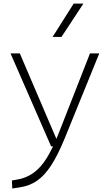

<svg xmlns="http://www.w3.org/2000/svg" viewBox="-20 -815 626 1069"><path d="M48.3 234.4 46.4 189.9 79.1 184.1Q139.2 173.3 185.8 131.8Q232.4 90.3 275.4 0H264.6L38.6 -517.6H90.3L293 -43.9H294.9Q300.3 -56.6 305.7 -70.3L481 -517.6H532.7L340.8 -45.9Q302.7 47.4 265.4 105Q228 162.6 186 191.4Q144 220.2 90.8 228ZM272.9 -609.4 390.1 -794.9H444.3L322.3 -609.4Z"/></svg>

Font: Cascadia Code ExtraLight
Style: Regular
Weight: 200
Monospace: yes
Designer: Aaron Bell
Foundry: Saja Typeworks
Version: Version 2407.024; ttfautohint (v1.8.4)